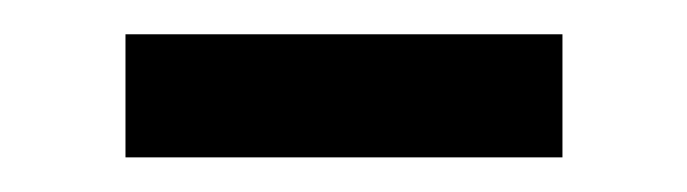

<svg xmlns="http://www.w3.org/2000/svg" viewBox="-20 -688 401 112"><path d="M53.2 -596.2V-668H308.1V-596.2Z"/></svg>

Font: LT Superior Med
Style: Regular
Weight: 500
Designer: Daniel Lyons
Foundry: LyonsType
Version: Version 1.000